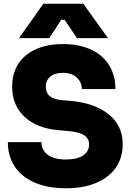

<svg xmlns="http://www.w3.org/2000/svg" viewBox="-20 -988 699 1028"><path d="M22 -227H202Q202 -185 235.5 -159.5Q269 -134 334 -134Q392 -134 424.5 -155.5Q457 -177 457 -215Q457 -247 429.5 -264.5Q402 -282 339 -287L292 -291Q178 -301 111.5 -362.5Q45 -424 45 -524Q45 -631 118.5 -691.5Q192 -752 317 -752Q405 -752 468.5 -722Q532 -692 565 -637.5Q598 -583 598 -511H418Q418 -548 391 -573Q364 -598 317 -598Q273 -598 249 -577.5Q225 -557 225 -524Q225 -459 310 -452L357 -448Q484 -437 560.5 -377Q637 -317 637 -215Q637 -144 600.5 -91Q564 -38 495.5 -9Q427 20 334 20Q234 20 163.5 -11.5Q93 -43 57.5 -98.5Q22 -154 22 -227ZM212 -968H426L558 -784H392L326 -882H308L244 -784H82Z"/></svg>

Font: Sora-SIA ExtraBold
Style: Regular
Weight: 800
Designer: Jonathan Barnbrook, Julián Moncada
Foundry: Barnbrook Fonts
Version: Version 2.000